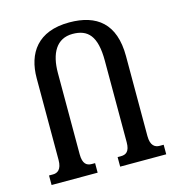

<svg xmlns="http://www.w3.org/2000/svg" viewBox="-108 -820 848 914"><g transform="rotate(-15 316.5 -363.0)"><path d="M579 -47C557 -47 535 -59 535 -107V-501C535 -662 450 -726 315 -726C159 -726 97 -632 97 -509V-107C97 -59 75 -47 54 -47H34V0H261V-47H245C220 -47 201 -59 201 -107V-507C201 -604 237 -669 316 -669C391 -669 432 -629 432 -506V-104C432 -58 413 -47 388 -47H372V0H599V-47Z"/></g></svg>

Font: Noto Serif Georgian ExtraCondensed Medium
Style: Regular
Weight: 500
Width: 2
Designer: Monotype Design Team, Akaki Razmadze
Foundry: Google LLC
Version: Version 2.003